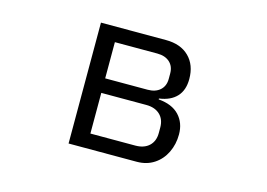

<svg xmlns="http://www.w3.org/2000/svg" viewBox="-77 -686 1155 830"><g transform="rotate(15 500.0 -270.5)"><path d="M282 0V-541H573Q639 -541 676.5 -504Q714 -467 714 -404Q714 -354 687 -325Q660 -296 609 -289V-285Q670 -280 701.5 -246.5Q733 -213 733 -161Q733 -117 715 -80Q697 -43 664 -21.5Q631 0 587 0ZM552 -313Q587 -313 607.5 -331.5Q628 -350 628 -382V-406Q628 -438 607.5 -456.5Q587 -475 552 -475H362V-313ZM563 -66Q602 -66 624.5 -87Q647 -108 647 -145V-169Q647 -206 624.5 -227Q602 -248 563 -248H362V-66Z"/></g></svg>

Font: IBM Plex Sans JP
Style: Regular
Weight: 400
Designer: Mike Abbink; Paul van der Laan; Pieter van Rosmalen; Wujin Sim; Yejin Wi; Jinhee Kim; Boomi Park; Yona Kim; Kichan Ma
Foundry: Sandoll Inc.
Version: Version 1.000